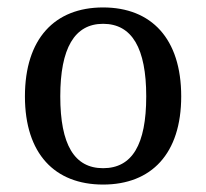

<svg xmlns="http://www.w3.org/2000/svg" viewBox="-20 -486 554 516"><path d="M257 10C387 10 467 -73 467 -227C467 -382 387 -466 257 -466C127 -466 47 -382 47 -227C47 -73 127 10 257 10ZM257 -34C180 -34 142 -97 142 -227C142 -356 180 -422 257 -422C335 -422 373 -356 373 -227C373 -97 335 -34 257 -34Z"/></svg>

Font: Noto Serif Thai Condensed Medium
Style: Regular
Weight: 500
Width: 3
Designer: Monotype Design Team
Foundry: Monotype Imaging Inc.
Version: Version 2.002